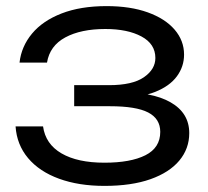

<svg xmlns="http://www.w3.org/2000/svg" viewBox="-20 -596 682 629"><path d="M322 13Q238 13 173.5 -10.5Q109 -34 72 -78Q35 -122 31 -182H121Q129 -124 181.5 -93.5Q234 -63 322 -63Q408 -63 456.5 -87.5Q505 -112 505 -164Q505 -207 465.5 -227.5Q426 -248 340 -248H223V-317H337Q414 -317 451.5 -343Q489 -369 489 -406Q489 -452 443.5 -476.5Q398 -501 325 -501Q245 -501 194 -473.5Q143 -446 134 -391H44Q50 -444 85 -486Q120 -528 182 -552Q244 -576 329 -576Q407 -576 464 -555.5Q521 -535 552 -499Q583 -463 583 -417Q583 -378 559.5 -346Q536 -314 488.5 -295Q441 -276 368 -276V-293Q477 -296 538.5 -261Q600 -226 600 -160Q600 -109 567.5 -70Q535 -31 473 -9Q411 13 322 13Z"/></svg>

Font: Unbounded Light
Style: Regular
Weight: 300
Designer: Luke Prowse, Jean-Baptiste Morizot, Fátima Lázaro, Florian Runge
Foundry: NaN
Version: Version 1.700